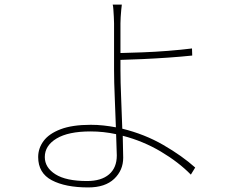

<svg xmlns="http://www.w3.org/2000/svg" viewBox="-20 -789 1040 840"><path d="M488 -202Q433 -214 376 -214Q279 -214 227.5 -183Q176 -152 176 -102Q176 -56 222.5 -26.5Q269 3 361 3Q423 3 457 -26Q491 -55 491 -109ZM513 -769Q512 -762 510.5 -746.5Q509 -731 508 -714.5Q507 -698 507 -687V-557Q548 -558 603 -560Q658 -562 715 -566.5Q772 -571 820 -577L821 -546Q774 -541 716.5 -537Q659 -533 604 -530.5Q549 -528 507 -527V-483Q507 -431 510 -361Q513 -291 515 -226Q613 -202 695 -154.5Q777 -107 834 -56L815 -25Q761 -80 683.5 -126Q606 -172 517 -195L519 -99Q519 -44 479.5 -6.5Q440 31 366 31Q266 31 206.5 -0.5Q147 -32 147 -102Q147 -140 170.5 -172Q194 -204 245 -223.5Q296 -243 377 -243Q406 -243 433 -240Q460 -237 487 -232Q485 -295 482 -363.5Q479 -432 479 -483Q479 -511 479 -550.5Q479 -590 479 -628Q479 -666 479 -687Q479 -699 478 -715.5Q477 -732 476 -747.5Q475 -763 473 -769Z"/></svg>

Font: Source Han Sans SC ExtraLight
Style: Regular
Weight: 250
Designer: Ryoko NISHIZUKA 西塚涼子 (kana, bopomofo & ideographs); Paul D. Hunt (Latin, Greek & Cyrillic); Sandoll Communications 산돌커뮤니
Foundry: Adobe
Version: Version 2.004;hotconv 1.0.118;makeotfexe 2.5.65603